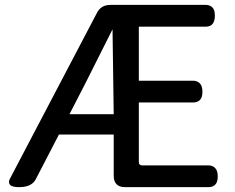

<svg xmlns="http://www.w3.org/2000/svg" viewBox="-20 -730 958 784"><path d="M439.5 -610.4 328.1 -388.7 263.7 -263.7H444.3ZM857.4 -667Q857.4 -621.1 820.3 -621.1H546.9V-400.4H768.6Q785.2 -400.4 795.9 -389.6Q806.6 -378.9 806.6 -355.5Q806.6 -332 796.4 -321.8Q786.1 -311.5 768.6 -311.5H546.9V-68.4Q546.9 -61.5 550.3 -58.1Q553.7 -54.7 560.5 -54.7H831.1Q847.7 -54.7 858.4 -43.9Q869.1 -33.2 869.1 -9.8Q869.1 13.7 858.9 23.9Q848.6 34.2 831.1 34.2H491.2Q467.8 34.2 456.1 22.5Q444.3 10.7 444.3 -12.7V-180.7H220.7L126 2Q109.4 34.2 57.6 34.2Q31.2 34.2 21.5 25.4Q16.6 19.5 16.6 12.7Q16.6 5.9 21.5 -2L375 -675.8Q391.6 -710 430.7 -710H820.3Q836.9 -710 847.2 -699.7Q857.4 -689.5 857.4 -667Z"/></svg>

Font: TaiwanPearl
Style: Regular
Weight: 400
Version: Version 2.102